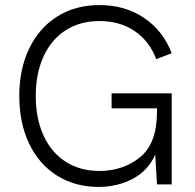

<svg xmlns="http://www.w3.org/2000/svg" viewBox="-20 -727 768 757"><path d="M56 -349Q56 -455 95.5 -536.5Q135 -618 206.5 -662.5Q278 -707 372 -707Q473 -707 548 -656.5Q623 -606 657 -517L596 -494Q569 -565 511 -604.5Q453 -644 372 -644Q296 -644 239.5 -608Q183 -572 152 -505Q121 -438 121 -349Q121 -259 152 -192Q183 -125 239.5 -89Q296 -53 372 -53Q465 -53 532 -107Q599 -161 599 -287V-300H420V-359H657V0H599L592 -117Q563 -53 502.5 -21.5Q442 10 369 10Q276 10 205 -34.5Q134 -79 95 -160.5Q56 -242 56 -349Z"/></svg>

Font: Hanken Grotesk Light
Style: Regular
Weight: 300
Designer: Alfredo Marco Pradil
Foundry: Hanken Design Co.
Version: Version 3.014